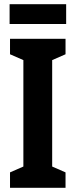

<svg xmlns="http://www.w3.org/2000/svg" viewBox="-20 -900 361 920"><path d="M294 0H28V-74L92 -102V-612L28 -640V-714H294V-640L230 -612V-102L294 -74ZM297 -880V-785H26V-880Z"/></svg>

Font: Noto Sans Display ExtraCondensed
Style: Bold
Weight: 700
Width: 2
Designer: Monotype Design Team
Foundry: Monotype Imaging Inc.
Version: Version 2.003